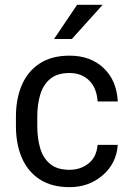

<svg xmlns="http://www.w3.org/2000/svg" viewBox="-20 -770 548 800"><path d="M301.3 -750H407.7L279.3 -607.4H205.1ZM386.7 -166.5H470.7Q465.3 -89.4 408 -39.8Q350.6 9.8 270 9.8Q195.3 9.8 145.5 -22.7Q95.7 -55.2 71 -112.5Q46.4 -169.9 46.4 -244.1V-284.2Q46.4 -358.4 71 -415.8Q95.7 -473.1 145.5 -505.6Q195.3 -538.1 270 -538.1Q357.4 -538.1 411.9 -486.3Q466.3 -434.6 470.7 -347.2H386.7Q383.3 -402.8 351.8 -434.3Q320.3 -465.8 269.5 -465.8Q218.3 -465.8 189 -441.2Q159.7 -416.5 147.5 -375.2Q135.3 -334 135.3 -284.2V-244.1Q135.3 -194.3 147.2 -153.1Q159.2 -111.8 188.5 -87.2Q217.8 -62.5 269.5 -62.5Q315.4 -62.5 348.9 -88.9Q382.3 -115.2 386.7 -166.5Z"/></svg>

Font: Robert Sans Medium
Style: Regular
Weight: 500
Designer: Christian Robertson (extended by Adam Twardoch)
Foundry: Google
Version: Version 12.135;April 2, 2019;FontCreator 11.5.0.2425 64-bit;